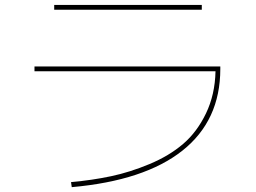

<svg xmlns="http://www.w3.org/2000/svg" viewBox="-20 -730 1040 780"><path d="M200.2 -690.4V-710H799.8V-690.4ZM855.5 -440.4H120.1V-460H875V-450.2Q875 -240.2 721.2 -118.2Q567.4 3.9 271.5 30.3L268.6 9.8Q355.5 2 431.6 -14.2Q507.8 -30.3 587.4 -63.5Q667 -96.7 723.6 -145Q780.3 -193.4 816.9 -269.5Q853.5 -345.7 855.5 -440.4Z"/></svg>

Font: Mgen+ 1mn thin
Style: Regular
Weight: 100
Designer: [Source Han Sans]
Ryoko NISHIZUKA  (kana & ideographs); Paul D. Hunt (Latin, Greek & Cyrillic); Wenlong ZHANG  (bopomofo
Version: Version 1.059.20150602